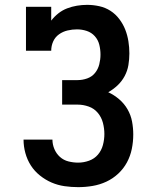

<svg xmlns="http://www.w3.org/2000/svg" viewBox="-20 -763 640 791"><path d="M302 8Q274 8 246 4Q218 0 192.5 -11Q167 -22 144.5 -40Q122 -58 107 -81.5Q92 -105 84.5 -132.5Q77 -160 77 -188H196Q196 -168 204 -149Q212 -130 227 -116.5Q242 -103 262 -98Q282 -93 302 -93Q325 -93 347 -101Q369 -109 383.5 -126Q398 -143 404 -165.5Q410 -188 410 -211Q410 -234 404 -257Q398 -280 383 -298Q368 -316 345.5 -324Q323 -332 300 -332H236V-433H300Q320 -433 339.5 -440Q359 -447 371.5 -462.5Q384 -478 389 -498Q394 -518 394 -538Q394 -538 394 -538Q394 -538 394 -538Q394 -559 389 -579Q384 -599 370.5 -614Q357 -629 337.5 -635.5Q318 -642 297 -642Q278 -642 258.5 -637.5Q239 -633 223 -621.5Q207 -610 199 -592Q191 -574 191 -554H87V-735H191V-678Q204 -695 220.5 -708Q237 -721 256.5 -728.5Q276 -736 297 -739.5Q318 -743 339 -743Q364 -743 389 -737.5Q414 -732 435 -718.5Q456 -705 471.5 -684.5Q487 -664 496 -641Q505 -618 509 -593Q513 -568 513 -543Q513 -519 509 -495Q505 -471 493.5 -449.5Q482 -428 464.5 -411.5Q447 -395 426 -383Q450 -372 471 -354Q492 -336 505.5 -312.5Q519 -289 524 -262.5Q529 -236 529 -209Q529 -179 523 -149.5Q517 -120 503 -94Q489 -68 467 -47.5Q445 -27 418 -14.5Q391 -2 361.5 3Q332 8 302 8Z"/></svg>

Font: Iosevka Curly Slab Extended
Style: Bold
Weight: 700
Width: 7
Monospace: yes
Designer: Belleve Invis
Foundry: Belleve Invis
Version: Version 11.1.0; ttfautohint (v1.8.3)